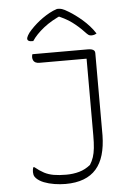

<svg xmlns="http://www.w3.org/2000/svg" viewBox="-62 -980 724 1046"><g transform="rotate(-5 300.0 -457.0)"><path d="M262 -30Q300 -30 333.5 -39.5Q367 -49 395 -72Q407 -91 414 -112Q421 -133 424 -161.5Q427 -190 427 -230Q427 -286 427 -342.5Q427 -399 427 -455Q427 -511 427 -567.5Q427 -624 427 -680L441 -640L417 -664L457 -650Q419 -650 381.5 -650Q344 -650 308 -650Q272 -650 237.5 -650Q203 -650 170 -650Q156 -650 147.5 -654.5Q139 -659 135.5 -667Q132 -675 132 -684Q132 -689 133 -693Q134 -697 135 -700Q172 -700 209.5 -700Q247 -700 285 -700Q323 -700 361 -700Q399 -700 437 -700Q451 -700 459.5 -697.5Q468 -695 472.5 -690Q477 -685 477 -677Q477 -621 477 -564.5Q477 -508 477 -451.5Q477 -395 477 -338.5Q477 -282 477 -226Q476 -166 462.5 -120Q449 -74 422 -43Q395 -12 353 4Q311 20 254 20Q224 20 193 15Q162 10 136.5 0Q111 -10 95 -26Q91 -30 88 -35Q85 -40 83.5 -46.5Q82 -53 82 -60Q82 -67 83 -73.5Q84 -80 86 -86H92Q119 -64 142 -52Q165 -40 193.5 -35Q222 -30 262 -30ZM290 -934Q292 -934 293.5 -934Q295 -934 296.5 -934Q298 -934 299 -934Q306 -934 317 -931Q328 -928 354 -912Q369 -903 387.5 -889.5Q406 -876 425 -859.5Q444 -843 461.5 -823.5Q479 -804 493 -782Q486 -778 479.5 -776Q473 -774 464 -774Q455 -774 448.5 -778.5Q442 -783 429 -797Q401 -827 366 -853Q331 -879 272 -902L330 -891Q314 -891 297.5 -891Q281 -891 264 -891L322 -903Q256 -875 212.5 -840.5Q169 -806 146 -771H140Q130 -771 124.5 -773Q119 -775 116.5 -778.5Q114 -782 114 -787Q114 -792 120.5 -804.5Q127 -817 143 -834Q158 -850 174.5 -864.5Q191 -879 209.5 -892Q228 -905 248 -916Q268 -927 290 -934Z"/></g></svg>

Font: Recursive Monospace Casual Light
Style: Regular
Weight: 300
Version: Version 1.047